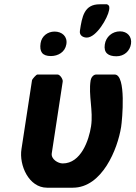

<svg xmlns="http://www.w3.org/2000/svg" viewBox="-20 -867 631 894"><path d="M272 -106C250 -106 217 -126 221 -153L272 -487C274 -497 260 -520 248 -520H154C149 -520 130 -499 129 -493L80 -173C68 -98 114 7 199 7H319C456 7 528 -174 544 -276C549 -308 569 -520 514 -520H428C414 -520 404 -505 402 -493C391 -423 415 -352 404 -279C394 -214 357 -106 272 -106ZM169 -666C163 -626 177 -606 217 -606C250 -606 283 -624 289 -661C295 -697 269 -720 234 -720C202 -720 174 -699 169 -666ZM468 -660C462 -621 484 -605 522 -605C558 -605 585 -629 590 -663C595 -696 573 -721 539 -721C502 -721 473 -695 468 -660ZM352 -723C349 -702 367 -692 384 -692C429 -692 482 -784 488 -820C490 -832 491 -842 478 -847H444C372 -847 362 -790 352 -723Z"/></svg>

Font: Asimov Print
Style: CIt
Weight: 500
Designer: Google
Version: Version 2.000980: 2014